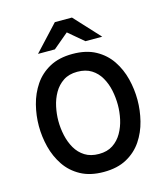

<svg xmlns="http://www.w3.org/2000/svg" viewBox="-133 -1023 991 1138"><g transform="rotate(-15 362.5 -454.5)"><path d="M362.5 12Q279.5 12 221.5 -19.8Q163.5 -51.5 128 -104.2Q92.5 -157 76.2 -221Q60 -285 60 -350Q60 -415 76.2 -479Q92.5 -543 128 -595.8Q163.5 -648.5 221.5 -680.2Q279.5 -712 362.5 -712Q446.5 -712 504.2 -680.2Q562 -648.5 597.5 -595.8Q633 -543 649 -479Q665 -415 665 -350Q665 -285 649 -221Q633 -157 597.5 -104.2Q562 -51.5 504.2 -19.8Q446.5 12 362.5 12ZM362.5 -98.5Q413.5 -98.5 448.2 -121.5Q483 -144.5 504.5 -182.2Q526 -220 535.5 -264Q545 -308 545 -350Q545 -395.5 535.8 -440Q526.5 -484.5 505.2 -521.5Q484 -558.5 449 -580.5Q414 -602.5 362.5 -602.5Q311.5 -602.5 276.5 -579.2Q241.5 -556 220 -518.5Q198.5 -481 189 -436.5Q179.5 -392 179.5 -350Q179.5 -305 189.2 -260.5Q199 -216 220.2 -179.2Q241.5 -142.5 276.5 -120.5Q311.5 -98.5 362.5 -98.5ZM166 -765 311 -921H416L560 -765H457L363.5 -844L269.5 -765Z"/></g></svg>

Font: Overpass SemiBold
Style: Regular
Weight: 600
Designer: Delve Withrington, Dave Bailey, Thomas Jockin
Foundry: Delve Fonts LLC
Version: Version 4.000